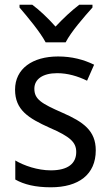

<svg xmlns="http://www.w3.org/2000/svg" viewBox="-20 -852 468 816"><path d="M174 -672H259C282 -717 338 -781 373 -820V-832H317C282 -805 252 -777 216 -739C184 -775 148 -809 117 -832H63V-820C98 -779 150 -717 174 -672ZM387 -213C387 -297 334 -334 245 -373C156 -412 126 -430 126 -475C126 -515 161 -541 223 -541C268 -541 311 -528 350 -509L380 -577C335 -599 285 -612 227 -612C118 -612 44 -560 44 -471C44 -385 100 -350 191 -309C279 -271 304 -247 304 -206C304 -158 270 -128 196 -128C140 -128 82 -148 45 -170V-89C82 -68 130 -56 196 -56C314 -56 387 -110 387 -213Z"/></svg>

Font: Noto Sans Malayalam UI SemiCondensed
Style: Regular
Weight: 400
Width: 4
Designer: Jelle Bosma - Monotype Design Team
Foundry: Monotype Imaging Inc.
Version: Version 2.104